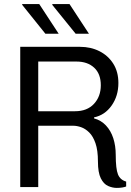

<svg xmlns="http://www.w3.org/2000/svg" viewBox="-20 -915 640 939"><path d="M551 4Q530 4 508.5 -5.5Q487 -15 473 -43Q459 -71 459 -125Q459 -180 447 -214.5Q435 -249 416 -267.5Q397 -286 376.5 -293Q356 -300 339 -300H167V0H79V-686H371Q424 -686 466.5 -664.5Q509 -643 534 -603.5Q559 -564 559 -509Q559 -446 526 -399Q493 -352 440 -341V-336Q474 -327 498 -301.5Q522 -276 534 -239Q546 -202 546 -158Q546 -89 557 -62Q568 -35 597 -27V-3Q590 0 578 2Q566 4 551 4ZM167 -371H347Q406 -371 439.5 -407Q473 -443 473 -498Q473 -554 440.5 -584Q408 -614 354 -614H167ZM350 -750 235 -892 237 -895H320L415 -750ZM202 -750 88 -892 89 -895H172L267 -750Z"/></svg>

Font: Chivo Mono Light
Style: Regular
Weight: 300
Monospace: yes
Designer: Hector Gatti
Foundry: Omnibus-Type
Version: Version 1.008